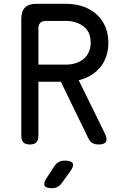

<svg xmlns="http://www.w3.org/2000/svg" viewBox="-20 -750 640 1010"><path d="M182 -410H327Q354 -410 377.5 -417.5Q401 -425 418.5 -439Q436 -453 446.5 -475Q457 -497 457 -525Q457 -583 419 -611.5Q381 -640 327 -640H222Q202 -640 192 -630Q182 -620 182 -600ZM182 -320V-35Q182 -12 171 -1Q160 10 137 10Q114 10 103 -1Q92 -12 92 -35V-650Q92 -691 111.5 -710.5Q131 -730 172 -730H327Q374 -730 415 -716.5Q456 -703 486 -676.5Q516 -650 533 -612Q550 -574 550 -525Q550 -485 538.5 -452Q527 -419 506 -394.5Q485 -370 456.5 -353Q428 -336 394 -328L531 -49Q546 -19 537.5 -4.5Q529 10 500 10Q479 10 466.5 2.5Q454 -5 446 -20L300 -320ZM225 187 266 124Q276 109 289.5 102Q303 95 320 95Q355 95 362.5 109Q370 123 349 152L304 214Q295 227 282 233.5Q269 240 253 240Q221 240 214.5 226.5Q208 213 225 187Z"/></svg>

Font: Maple Mono NF CN
Style: Regular
Weight: 400
Monospace: yes
Designer: subframe7536
Version: Version 7.000